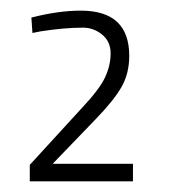

<svg xmlns="http://www.w3.org/2000/svg" viewBox="-20 -819 320 361"><path d="M230 -478H36V-509L134 -616Q167 -651 177.5 -673.5Q188 -696 188 -718.5Q188 -741 172 -754Q156 -767 136 -767Q101 -767 56 -760L41 -757L39 -786Q90 -799 132 -799Q223 -799 223 -714Q223 -681 208.5 -655.5Q194 -630 159 -594L79 -511H230Z"/></svg>

Font: Titillium Web[RUS by Daymarius]
Style: Regular
Weight: 200
Designer: Cyrillization by Daymarius
Foundry: Cyrillization by Daymarius
Version: Version 1.002 September 11, 2018